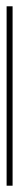

<svg xmlns="http://www.w3.org/2000/svg" viewBox="249 -156 59 610"><g transform="rotate(-90 279.0 149.5)"><path d="M-5.5 159.5V140.5H564.5V159.5Z"/></g></svg>

Font: Bodoni Moda SC 11pt
Style: Regular
Weight: 400
Version: Version 2.005